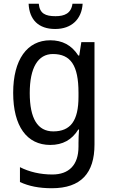

<svg xmlns="http://www.w3.org/2000/svg" viewBox="-20 -760 599 1020"><path d="M419 -740H365C358 -689 323 -674 275 -674C221 -674 191 -688 186 -740H132C136 -656 184 -606 273 -606C361 -606 414 -659 419 -740ZM247 -546C124 -546 50 -443 50 -267C50 -89 123 10 247 10C313 10 362 -17 396 -72H400C398 -53 397 -18 397 0V19C397 117 346 167 258 167C194 167 135 153 86 128V207C133 229 188 240 255 240C411 240 482 159 482 8V-536H412L401 -465H396C360 -521 310 -546 247 -546ZM261 -473C355 -473 397 -413 397 -268V-246C397 -119 355 -62 263 -62C180 -62 138 -130 138 -266C138 -399 181 -473 261 -473Z"/></svg>

Font: Noto Sans Lao Looped SemiCondensed
Style: Regular
Weight: 400
Width: 4
Designer: Mark Frömberg, Ben Mitchell
Foundry: The Fontpad Ltd
Version: Version 1.003